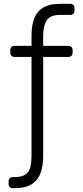

<svg xmlns="http://www.w3.org/2000/svg" viewBox="-20 -760 435 1005"><path d="M47 225Q37 225 31 219Q25 213 25 203V189Q25 179 31 173Q37 167 47 167H55Q96 167 115 152Q134 137 139.5 112Q145 87 145 57V-462H56Q46 -462 40 -468Q34 -474 34 -484V-498Q34 -508 40 -514Q46 -520 56 -520H145V-577Q145 -622 157.5 -659Q170 -696 202.5 -718Q235 -740 296 -740H348Q358 -740 364 -734Q370 -728 370 -718V-704Q370 -694 364 -688Q358 -682 348 -682H296Q243 -682 224.5 -653.5Q206 -625 206 -572V-520H338Q348 -520 354 -514Q360 -508 360 -498V-484Q360 -474 354 -468Q348 -462 338 -462H206V57Q206 104 193.5 142Q181 180 148.5 202.5Q116 225 55 225Z"/></svg>

Font: Rubik Light
Style: Regular
Weight: 300
Designer: Hubert and Fischer
Foundry: Hubert and Fischer
Version: Version 2.300;gftools[0.9.30]